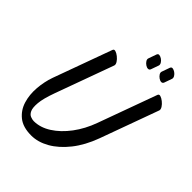

<svg xmlns="http://www.w3.org/2000/svg" viewBox="-239 -948 1123 1123"><g transform="rotate(45 322.5 -386.5)"><path d="M644 -589 512 -226Q480 -139 432 -78.5Q384 -18 328.5 13.5Q273 45 218 45Q149 45 110 13.5Q71 -18 56 -67.5Q41 -117 45.5 -174Q50 -231 68 -282L200 -645Q204 -656 216.5 -652.5Q229 -649 243.5 -637.5Q258 -626 266.5 -612.5Q275 -599 272 -589L140 -226Q115 -157 111.5 -116.5Q108 -76 117 -56.5Q126 -37 141.5 -31Q157 -25 169 -25Q222 -25 274 -58Q326 -91 369.5 -149Q413 -207 440 -282L572 -645Q576 -656 588.5 -652.5Q601 -649 615.5 -637.5Q630 -626 638.5 -612.5Q647 -599 644 -589ZM566 -772 549 -724Q545 -714 535 -714Q525 -714 514 -721.5Q503 -729 496.5 -739.5Q490 -750 494 -760L511 -808Q515 -819 525 -818Q535 -817 546 -809.5Q557 -802 563 -791.5Q569 -781 566 -772ZM456 -772 439 -724Q435 -714 425 -714Q415 -714 404 -721.5Q393 -729 386.5 -739.5Q380 -750 384 -760L401 -808Q405 -819 415 -818Q425 -817 436 -809.5Q447 -802 453 -791.5Q459 -781 456 -772Z"/></g></svg>

Font: Story Script
Style: Regular
Weight: 400
Designer: Lana Roulhac, Ben Buysse
Version: Version 1.000; ttfautohint (v1.8.4.7-5d5b)